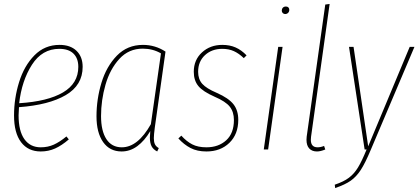

<svg xmlns="http://www.w3.org/2000/svg" viewBox="-20 -756 2116 971"><path d="M76 -214Q74 -186 74 -173Q74 -93 103.5 -52Q133 -11 186 -11Q222 -11 252 -24.5Q282 -38 316 -66L328 -51Q292 -20 258.5 -5Q225 10 186 10Q122 10 86.5 -37Q51 -84 51 -172Q51 -258 76.5 -340.5Q102 -423 154 -476Q206 -529 281 -529Q336 -529 367 -499Q398 -469 398 -418Q398 -325 312.5 -275Q227 -225 76 -214ZM77 -234Q221 -243 298.5 -288.5Q376 -334 376 -418Q376 -461 351.5 -485Q327 -509 280 -509Q193 -509 141.5 -428.5Q90 -348 77 -234Z M817 -495 763 -112Q758 -74 758 -57Q758 -38 763.5 -26.5Q769 -15 783 -7L775 10Q755 0 746.5 -16.5Q738 -33 738 -61Q738 -69 740 -93Q711 -44 674.5 -17Q638 10 595 10Q535 10 501.5 -37.5Q468 -85 468 -168Q468 -254 493 -337Q518 -420 571 -474.5Q624 -529 703 -529Q765 -529 817 -495ZM491 -169Q491 -94 518 -52.5Q545 -11 596 -11Q677 -11 743 -128L794 -486Q753 -510 702 -510Q631 -510 583.5 -458Q536 -406 513.5 -327.5Q491 -249 491 -169Z M1227 -476 1213 -462Q1188 -486 1162.5 -497.5Q1137 -509 1104 -509Q1051 -509 1016.5 -477Q982 -445 982 -393Q982 -356 1002.5 -332.5Q1023 -309 1077 -286Q1136 -260 1160.5 -229Q1185 -198 1185 -150Q1185 -77 1140 -33.5Q1095 10 1024 10Q977 10 943.5 -7.5Q910 -25 882 -56L897 -70Q923 -41 952 -26Q981 -11 1024 -11Q1085 -11 1124 -46.5Q1163 -82 1163 -149Q1163 -190 1142 -216.5Q1121 -243 1065 -267Q1006 -293 983 -321Q960 -349 960 -393Q960 -453 1001.5 -491Q1043 -529 1104 -529Q1142 -529 1171.5 -516Q1201 -503 1227 -476Z M1409 -519 1336 0H1314L1387 -519ZM1405 -702Q1405 -711 1410.5 -717Q1416 -723 1426 -723Q1434 -723 1438.5 -718.5Q1443 -714 1443 -706Q1443 -697 1437 -691Q1431 -685 1422 -685Q1415 -685 1410 -690Q1405 -695 1405 -702Z M1553 -64Q1552 -59 1552 -49Q1552 -11 1586 -11Q1602 -11 1619 -18L1625 0Q1601 10 1583 10Q1558 10 1544 -5Q1530 -20 1530 -49Q1530 -59 1531 -65L1625 -733L1647 -736Z M1855 2Q1827 69 1804.5 103.5Q1782 138 1753.5 158Q1725 178 1675 195L1673 178Q1718 163 1744.5 143Q1771 123 1790.5 91Q1810 59 1834 0H1824L1745 -519H1768L1842 -16L2052 -519H2076Z"/></svg>

Font: Fira Sans Extra Condensed Thin
Style: Italic
Weight: 250
Width: 3
Italic angle: -8°
Designer: Carrois Corporate & Edenspiekermann AG
Foundry: Carrois Corporate GbR & Edenspiekermann AG
Version: Version 4.203